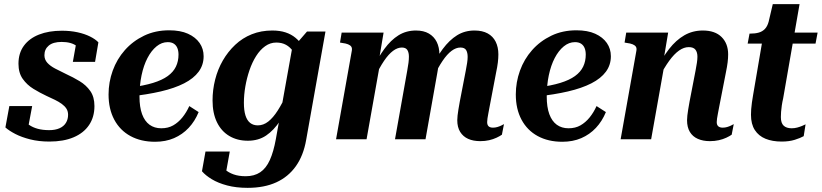

<svg xmlns="http://www.w3.org/2000/svg" viewBox="-20 -671 3959 925"><path d="M218 11Q167 11 125.5 0.5Q84 -10 54 -25.5Q24 -41 6 -57L25 -160H135L113 -43Q101 -48 95 -57Q89 -66 88 -77Q87 -88 90 -98Q102 -82 120 -69.5Q138 -57 162 -50.5Q186 -44 217 -44Q246 -44 266.5 -53Q287 -62 297.5 -79Q308 -96 308 -118Q308 -135 300 -147.5Q292 -160 277.5 -170.5Q263 -181 244.5 -190Q226 -199 204 -209Q172 -224 141 -243Q110 -262 89.5 -291Q69 -320 69 -364Q69 -415 95 -450.5Q121 -486 168 -504.5Q215 -523 278 -523Q319 -523 353.5 -515.5Q388 -508 414 -495Q440 -482 454 -467L438 -373H331L349 -474Q356 -472 363.5 -463Q371 -454 375 -442.5Q379 -431 374 -420Q365 -437 351 -448Q337 -459 318.5 -464Q300 -469 277 -469Q236 -469 215 -451.5Q194 -434 194 -405Q194 -384 208 -368.5Q222 -353 246 -340.5Q270 -328 299 -314Q332 -299 363.5 -280Q395 -261 415 -232.5Q435 -204 435 -160Q435 -107 409 -68.5Q383 -30 334.5 -9.5Q286 11 218 11Z M727 12Q659 12 608.5 -15.5Q558 -43 530.5 -94.5Q503 -146 503 -216Q503 -275 523 -330.5Q543 -386 581.5 -429.5Q620 -473 674 -499Q728 -525 795 -525Q849 -525 885.5 -508.5Q922 -492 941.5 -464Q961 -436 961 -400Q961 -358 937 -325.5Q913 -293 867 -269.5Q821 -246 754.5 -230.5Q688 -215 603 -206L610 -250Q673 -258 717 -271.5Q761 -285 788 -304.5Q815 -324 827.5 -350Q840 -376 840 -408Q840 -426 834.5 -439.5Q829 -453 817.5 -460.5Q806 -468 788 -468Q759 -468 734 -447.5Q709 -427 690.5 -391.5Q672 -356 662 -308.5Q652 -261 652 -206Q652 -155 664.5 -121Q677 -87 700.5 -70Q724 -53 757 -53Q790 -53 814.5 -67Q839 -81 858.5 -105Q878 -129 892 -160L937 -131Q919 -87 889 -55Q859 -23 818.5 -5.5Q778 12 727 12Z M1309 -1 1390 -453 1401 -452 1459 -519H1548L1455 3Q1442 78 1405.5 129.5Q1369 181 1311 207.5Q1253 234 1173 234Q1118 234 1074.5 222.5Q1031 211 1000.5 192.5Q970 174 953 154L970 59H1087L1065 181Q1053 179 1045 172.5Q1037 166 1034 156Q1031 146 1032 134Q1033 122 1038 110Q1047 130 1063.5 145Q1080 160 1105 169Q1130 178 1164 178Q1205 178 1233.5 159Q1262 140 1280 100Q1298 60 1309 -1ZM1462 -402 1414 -371Q1407 -402 1392.5 -423Q1378 -444 1358 -455Q1338 -466 1311 -466Q1282 -466 1257.5 -448.5Q1233 -431 1214 -401Q1195 -371 1182 -333Q1169 -295 1162 -254.5Q1155 -214 1155 -176Q1155 -139 1162.5 -115Q1170 -91 1185 -79Q1200 -67 1222 -67Q1249 -67 1272.5 -85.5Q1296 -104 1318 -138.5Q1340 -173 1363 -222L1389 -198Q1360 -135 1329.5 -89Q1299 -43 1262 -18Q1225 7 1174 7Q1123 7 1084.5 -16Q1046 -39 1025 -82.5Q1004 -126 1004 -187Q1004 -238 1016.5 -287.5Q1029 -337 1053.5 -379.5Q1078 -422 1113 -455Q1148 -488 1193 -506Q1238 -524 1292 -524Q1328 -524 1355.5 -515Q1383 -506 1403.5 -489Q1424 -472 1438.5 -450Q1453 -428 1462 -402Z M1599 0H1746L1812 -371H1804L1828 -514H1626L1618 -466L1629 -464Q1646 -462 1657 -457.5Q1668 -453 1672.5 -446Q1677 -439 1675 -427ZM2338 -153 2370 -321Q2376 -349 2378.5 -370Q2381 -391 2381 -409Q2381 -444 2368 -470Q2355 -496 2329.5 -510Q2304 -524 2266 -524Q2219 -524 2182 -501Q2145 -478 2113 -435Q2081 -392 2051 -331L2067 -296Q2090 -345 2112 -377.5Q2134 -410 2155.5 -426Q2177 -442 2198 -442Q2218 -442 2225.5 -430Q2233 -418 2233 -397Q2233 -384 2230.5 -368Q2228 -352 2224 -331L2195 -181Q2191 -160 2188.5 -143.5Q2186 -127 2184.5 -115Q2183 -103 2183 -92Q2183 -58 2197 -35.5Q2211 -13 2235.5 -2Q2260 9 2294 9Q2317 9 2336.5 4.5Q2356 0 2372 -7.5Q2388 -15 2398 -22L2408 -73Q2403 -70 2394.5 -66Q2386 -62 2376 -59Q2366 -56 2355 -56Q2341 -56 2334 -62.5Q2327 -69 2327 -83Q2327 -91 2328.5 -100.5Q2330 -110 2332.5 -123.5Q2335 -137 2338 -153ZM1883 0H2030L2087 -321Q2090 -335 2091.5 -347.5Q2093 -360 2094.5 -370.5Q2096 -381 2096.5 -390Q2097 -399 2097 -407Q2097 -443 2084 -469Q2071 -495 2046 -509.5Q2021 -524 1984 -524Q1937 -524 1900 -501Q1863 -478 1831.5 -435Q1800 -392 1770 -331L1785 -296Q1808 -345 1830 -377.5Q1852 -410 1873.5 -426Q1895 -442 1916 -442Q1935 -442 1942.5 -430Q1950 -418 1950 -398Q1950 -385 1948 -368.5Q1946 -352 1942 -331Z M2689 12Q2621 12 2570.5 -15.5Q2520 -43 2492.5 -94.5Q2465 -146 2465 -216Q2465 -275 2485 -330.5Q2505 -386 2543.5 -429.5Q2582 -473 2636 -499Q2690 -525 2757 -525Q2811 -525 2847.5 -508.5Q2884 -492 2903.5 -464Q2923 -436 2923 -400Q2923 -358 2899 -325.5Q2875 -293 2829 -269.5Q2783 -246 2716.5 -230.5Q2650 -215 2565 -206L2572 -250Q2635 -258 2679 -271.5Q2723 -285 2750 -304.5Q2777 -324 2789.5 -350Q2802 -376 2802 -408Q2802 -426 2796.5 -439.5Q2791 -453 2779.5 -460.5Q2768 -468 2750 -468Q2721 -468 2696 -447.5Q2671 -427 2652.5 -391.5Q2634 -356 2624 -308.5Q2614 -261 2614 -206Q2614 -155 2626.5 -121Q2639 -87 2662.5 -70Q2686 -53 2719 -53Q2752 -53 2776.5 -67Q2801 -81 2820.5 -105Q2840 -129 2854 -160L2899 -131Q2881 -87 2851 -55Q2821 -23 2780.5 -5.5Q2740 12 2689 12Z M2970 0H3117L3183 -371H3175L3199 -514H2997L2989 -466L3000 -464Q3017 -462 3028 -457.5Q3039 -453 3043.5 -446Q3048 -439 3046 -427ZM3444 -152 3477 -321Q3483 -350 3485.5 -370.5Q3488 -391 3488 -409Q3488 -461 3456.5 -492.5Q3425 -524 3366 -524Q3317 -524 3277 -501Q3237 -478 3203.5 -435Q3170 -392 3140 -331L3155 -296Q3180 -345 3204 -378Q3228 -411 3251.5 -427.5Q3275 -444 3298 -444Q3321 -444 3330.5 -431.5Q3340 -419 3340 -398Q3340 -385 3337.5 -368.5Q3335 -352 3331 -331L3302 -181Q3298 -160 3295.5 -143.5Q3293 -127 3291.5 -115Q3290 -103 3290 -92Q3290 -58 3303.5 -35.5Q3317 -13 3342 -2Q3367 9 3400 9Q3423 9 3443 4.5Q3463 0 3479 -7.5Q3495 -15 3505 -22L3515 -73Q3510 -70 3501.5 -66Q3493 -62 3483 -59Q3473 -56 3462 -56Q3448 -56 3440.5 -62.5Q3433 -69 3433 -83Q3433 -90 3434.5 -100Q3436 -110 3438.5 -123Q3441 -136 3444 -152Z M3746 11Q3701 11 3668 -2.5Q3635 -16 3616.5 -44.5Q3598 -73 3598 -118Q3598 -130 3599 -145Q3600 -160 3602.5 -177Q3605 -194 3608 -212L3656 -493L3688 -514H3919L3909 -461H3582L3591 -509H3594Q3618 -509 3635.5 -514Q3653 -519 3665 -531.5Q3677 -544 3683 -566L3703 -651H3832L3753 -197Q3749 -180 3746.5 -163Q3744 -146 3743 -132Q3742 -118 3742 -107Q3742 -78 3755.5 -65.5Q3769 -53 3794 -53Q3808 -53 3821 -56.5Q3834 -60 3844.5 -64.5Q3855 -69 3861 -72L3852 -15Q3836 -6 3809 2.5Q3782 11 3746 11Z"/></svg>

Font: Roboto Serif 72pt SemiCondensed SemiBold
Style: Italic
Weight: 600
Width: 4
Italic angle: -10°
Designer: Greg Gazdowicz
Foundry: Commercial Type
Version: Version 1.008